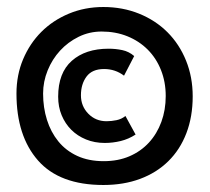

<svg xmlns="http://www.w3.org/2000/svg" viewBox="-20 -516 600 548"><path d="M275 -496Q330 -496 377 -477Q424 -458 458 -424Q492 -390 511 -343Q530 -296 530 -241Q530 -183 512 -136Q494 -89 460.5 -56Q427 -23 380 -5.5Q333 12 275 12Q150 12 88.5 -58Q27 -128 27 -249Q27 -302 46 -347Q65 -392 98 -425Q131 -458 176.5 -477Q222 -496 275 -496ZM453 -242Q453 -282 439.5 -316Q426 -350 401.5 -374.5Q377 -399 343.5 -412.5Q310 -426 270 -426Q235 -426 204.5 -411Q174 -396 151.5 -371.5Q129 -347 116 -315Q103 -283 103 -249Q103 -209 114 -174Q125 -139 146.5 -112.5Q168 -86 200.5 -71Q233 -56 276 -56Q317 -56 349.5 -70Q382 -84 405 -109Q428 -134 440.5 -168Q453 -202 453 -242ZM290 -377Q310 -377 329 -373Q348 -369 363 -356L334 -300Q309 -319 277 -319Q243 -319 227 -297.5Q211 -276 211 -244Q211 -213 232 -191.5Q253 -170 284 -170Q298 -170 312.5 -173Q327 -176 338 -185L367 -132Q347 -119 324.5 -113.5Q302 -108 279 -108Q250 -108 225.5 -118Q201 -128 183.5 -145.5Q166 -163 156 -187Q146 -211 146 -240Q146 -308 185 -342.5Q224 -377 290 -377Z"/></svg>

Font: Osterbar
Style: Regular
Weight: 500
Width: 3
Designer: Peter Wiegel, Basierend auf Erbar schmal-halbfette Grotesk v. Jacob Erbar
Foundry: Peter Wiegel
Version: Version 1.0